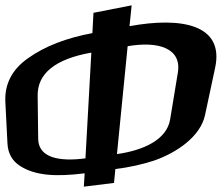

<svg xmlns="http://www.w3.org/2000/svg" viewBox="-86 -697 831 719"><path d="M341 -12 346 -64C397 -70 445 -81 489 -95C574 -124 665 -185 682 -267L720 -445C753 -604 596 -635 399 -599L407 -677L264 -649L260 -573C163 -555 82 -524 19 -479C-41 -437 -69 -382 -66 -316L-58 -159C-56 -122 -40 -94 -10 -75C45 -40 121 -34 231 -48L228 2ZM55 -339C54 -421 120 -476 256 -500L234 -104C136 -91 58 -106 57 -177ZM352 -120 392 -524C508 -544 595 -516 580 -425L551 -249C538 -174 452 -134 352 -120Z"/></svg>

Font: Gamestation Warped
Style: Regular
Weight: 400
Designer: Jonas Hecksher
Foundry: Jonas Hecksher, Playtypeª, e-types AS
Version: Version 1.003